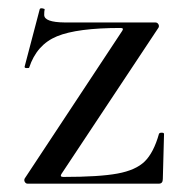

<svg xmlns="http://www.w3.org/2000/svg" viewBox="-20 -440 445 460"><path d="M360.8 0H45.9Q42 0 39.6 -3.9Q37.1 -7.8 39.1 -12.2L272.9 -366.2Q277.3 -373 269 -373Q165 -373 116.5 -353Q67.9 -333 49.8 -277.8Q49.8 -276.9 43.9 -276.9Q38.1 -276.9 39.1 -280.8L75.2 -418Q76.2 -420.9 82 -419.9Q87.9 -418.9 86.9 -417Q85.9 -413.1 85.9 -404.3Q85.9 -386.7 134.8 -386.2H352.1Q356.9 -386.2 359.4 -382.1Q361.8 -377.9 359.9 -374L127 -22.9Q123 -16.1 131.8 -16.1Q217.8 -16.1 261.5 -24.2Q305.2 -32.2 326.7 -53.2Q348.1 -74.2 360.8 -119.1Q361.8 -122.1 367.4 -122.1Q373 -122.1 373 -119.1L370.1 -11.2Q370.1 0 360.8 0Z"/></svg>

Font: Cormorant-Medium
Style: Regular
Weight: 500
Designer: Christian Thalmann (Catharsis Fonts)
Version: Version 3.000